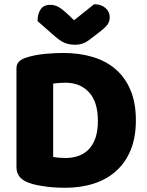

<svg xmlns="http://www.w3.org/2000/svg" viewBox="-20 -874 699 910"><path d="M288 16Q271 16 249 15Q227 14 203.5 11Q180 8 156.5 3.5Q133 -1 113 -9Q58 -30 58 -82V-549Q58 -570 69.5 -581.5Q81 -593 101 -600Q144 -614 192 -618.5Q240 -623 278 -623Q356 -623 419.5 -604Q483 -585 528.5 -545.5Q574 -506 599 -446Q624 -386 624 -304Q624 -224 600 -164.5Q576 -105 531.5 -64.5Q487 -24 425 -4Q363 16 288 16ZM232 -130Q243 -128 259 -126.5Q275 -125 289 -125Q323 -125 351.5 -135Q380 -145 400.5 -166Q421 -187 432.5 -220.5Q444 -254 444 -301Q444 -391 402 -436.5Q360 -482 290 -482Q276 -482 261.5 -481Q247 -480 232 -478ZM331 -778 426 -854Q459 -854 479.5 -836.5Q500 -819 500 -793Q500 -773 490.5 -759Q481 -745 454 -724L399 -682Q387 -673 371 -667.5Q355 -662 335 -662Q308 -662 286.5 -671Q265 -680 239 -703L158 -774Q158 -808 172.5 -829.5Q187 -851 218 -851Q238 -851 255.5 -842Q273 -833 305 -803Z"/></svg>

Font: Baloo Chettan
Style: Regular
Weight: 400
Designer: Maithili Shingre and Ek Type
Foundry: Ek Type
Version: Version 1.443;PS 1.000;hotconv 16.6.51;makeotf.lib2.5.65220;